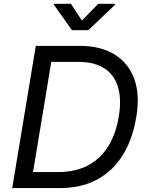

<svg xmlns="http://www.w3.org/2000/svg" viewBox="-20 -962 761 982"><path d="M285.6 0H93.8L106.9 -82H276.9Q366.2 -82 430.4 -116.2Q494.6 -150.4 533.9 -214.1Q573.2 -277.8 587.4 -365.2Q602.1 -453.1 583.7 -515.9Q565.4 -578.6 514.4 -612.1Q463.4 -645.5 379.4 -645.5H196.8L210.4 -727.5H387.7Q494.1 -727.5 565.4 -683.8Q636.7 -640.1 666.5 -558.8Q696.3 -477.5 677.2 -364.3Q658.2 -249.5 607.7 -168.2Q557.1 -86.9 476.3 -43.5Q395.5 0 285.6 0ZM255.9 -727.5 135.3 0H42.5L163.1 -727.5ZM342.8 -942.4 398.9 -856.9 482.4 -942.4H569.8L568.8 -938L431.6 -807.6H348.1L255.4 -938L256.3 -942.4Z"/></svg>

Font: Inter
Style: Italic
Weight: 400
Italic angle: -9.3988°
Designer: Rasmus Andersson
Foundry: rsms
Version: Version 4.001;git-66647c0bb